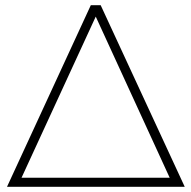

<svg xmlns="http://www.w3.org/2000/svg" viewBox="-20 -720 738 740"><path d="M634 -35H63L349 -656ZM7 0H692L368 -700H330Z"/></svg>

Font: Montserrat-Alt1 ExtLt
Style: Regular
Weight: 200
Designer: Differentunic
Foundry: Differentunic
Version: Version 7.222